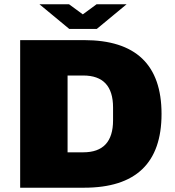

<svg xmlns="http://www.w3.org/2000/svg" viewBox="-20 -875 818 895"><path d="M74 -688H372Q733 -688 733 -344Q733 0 372 0H74ZM368 -165Q507 -165 507 -314V-374Q507 -523 368 -523H295V-165ZM164 -855H302L366 -808L430 -855H570L431 -740H303Z"/></svg>

Font: Archivo Black
Style: Regular
Weight: 400
Designer: Hector Gatti
Foundry: Omnibus-Type
Version: Version 1.101; ttfautohint (v1.8)